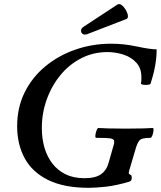

<svg xmlns="http://www.w3.org/2000/svg" viewBox="-20 -885 769 918"><path d="M404 13Q286 13 210 -24.5Q134 -62 98 -128.5Q62 -195 62 -281Q62 -371 98 -443.5Q134 -516 197 -568Q260 -620 341 -648Q422 -676 511 -676Q542 -676 570.5 -673Q599 -670 633 -663Q666 -656 690 -652.5Q714 -649 729 -649Q729 -610 721.5 -569Q714 -528 700 -485Q699 -481 687 -479.5Q675 -478 664 -480Q653 -482 654 -488Q656 -497 656 -503.5Q656 -510 656 -517Q656 -558 632.5 -584.5Q609 -611 571.5 -623.5Q534 -636 493 -636Q426 -636 368.5 -606.5Q311 -577 269 -526Q227 -475 203.5 -409.5Q180 -344 180 -273Q180 -223 192.5 -179.5Q205 -136 230.5 -103Q256 -70 294 -51.5Q332 -33 384 -33Q436 -33 463 -52Q490 -71 500 -109L523 -190Q525 -195 525.5 -199Q526 -203 526 -209Q526 -220 509 -223Q492 -226 440 -226Q435 -226 436 -237.5Q437 -249 441.5 -261Q446 -273 451 -273Q465 -272 497.5 -271Q530 -270 581 -270Q631 -270 663.5 -271Q696 -272 710 -273Q715 -273 714 -261Q713 -249 708.5 -237.5Q704 -226 700 -226Q676 -226 663 -222.5Q650 -219 643.5 -209.5Q637 -200 631 -182L597 -67Q594 -56 597.5 -53Q601 -50 605.5 -48Q610 -46 610 -37Q610 -27 607 -22.5Q604 -18 597 -16Q536 2 487.5 7.5Q439 13 404 13ZM398 -722Q384 -717 375.5 -722.5Q367 -728 367.5 -739Q368 -750 381 -758L541 -863Q551 -869 562 -860.5Q573 -852 581.5 -837.5Q590 -823 591.5 -810Q593 -797 584 -794Z"/></svg>

Font: Junicode VF
Style: Italic
Weight: 400
Italic angle: -11°
Designer: Peter S. Baker
Version: Version 2.209